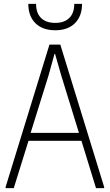

<svg xmlns="http://www.w3.org/2000/svg" viewBox="-20 -970 566 990"><path d="M9 -6 235 -740H291L517 -6V0H475L400 -244H127L51 0H9ZM387 -285 296 -580 264 -692H261L230 -580L138 -285ZM265 -814Q199 -814 162.5 -850.5Q126 -887 126 -950H166Q166 -903 191.5 -877.5Q217 -852 265 -852Q312 -852 337.5 -877.5Q363 -903 363 -950H403Q403 -887 366.5 -850.5Q330 -814 265 -814Z"/></svg>

Font: Encode Sans Compressed
Style: ExtraLight
Weight: 200
Designer: Pablo Impallari, Andres Torresi
Foundry: Pablo Impallari, Andres Torresi
Version: Version 1.000; ttfautohint (v1.00) -l 8 -r 50 -G 200 -x 14 -